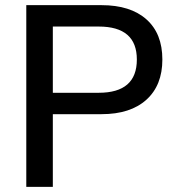

<svg xmlns="http://www.w3.org/2000/svg" viewBox="-20 -725 692 745"><path d="M82 -705H374Q486 -705 548 -650Q610 -595 610 -494Q610 -394 548 -338Q486 -282 374 -282H185V0H82ZM363 -365Q511 -365 511 -494Q511 -622 363 -622H185V-365Z"/></svg>

Font: wassup Sans
Style: Medium
Weight: 600
Version: Version 2.001